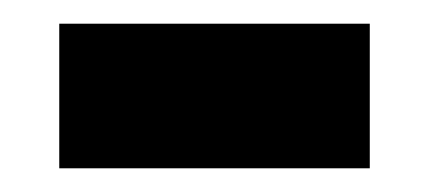

<svg xmlns="http://www.w3.org/2000/svg" viewBox="-20 -349 362 162"><path d="M30 -207V-329H292V-207Z"/></svg>

Font: Noto Sans Adlam
Style: Regular
Weight: 400
Designer: Mark Jamra, Neil Patel
Foundry: JamraPatel LLC
Version: Version 3.001